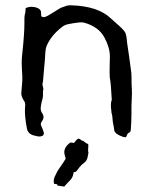

<svg xmlns="http://www.w3.org/2000/svg" viewBox="-20 -519 582 726"><path d="M477.5 -204.1Q477.5 -196.8 478 -189.9L478.5 -184.6V-179.7Q479 -173.8 479 -167.5Q479 -161.6 478.5 -154.8Q477.5 -134.8 477.1 -118.2V-91.8Q477.1 -60.5 474.6 -28.8Q474.1 -18.6 465.8 -16.1Q463.4 -15.1 460.9 -10.3L459 -5.9L457.5 -2Q456.5 0 453.1 0Q447.3 0 434.1 -5.9Q413.6 -15.1 412.1 -25.9Q411.1 -33.2 410.2 -39.6L408.2 -48.8Q406.2 -59.1 405.3 -71.8Q404.8 -80.6 403.3 -86.4L401.9 -91.3Q401.4 -95.2 400.9 -100.6L399.9 -109.9L399.4 -119.1V-122.6Q399.4 -131.3 401.4 -138.2Q402.3 -141.1 402.8 -142.1V-143.1Q402.3 -144 402.3 -146.5Q399.9 -202.1 395 -226.6Q394.5 -229 394.5 -242.7V-258.8L395 -282.7L395.5 -307.1Q395 -339.8 375 -377Q353 -418.5 296.9 -433.6Q292.5 -434.6 287.1 -434.6Q283.2 -434.6 278.8 -434.1L257.3 -431.2L235.8 -427.2Q223.6 -424.3 213.9 -416.5Q173.3 -384.8 156.7 -346.2Q152.8 -337.9 151.9 -325.2L150.9 -313.5L150.4 -302.2Q149.4 -290.5 148.4 -277.8L146.5 -257.3Q144.5 -233.9 142.6 -211.9L142.1 -208.5L141.1 -205.1Q140.6 -202.1 140.6 -200.2V-198.2Q144 -186 144 -181.6V-179.7L143.1 -177.7L142.6 -174.8V-159.2Q142.6 -152.8 140.6 -144.5L138.2 -136.2L136.2 -127.4L134.8 -118.7L133.8 -109.4Q133.8 -99.6 139.2 -91.3Q144.5 -84 144.5 -76.2Q144.5 -67.9 137.7 -59.1Q134.3 -54.7 134.3 -49.8Q134.3 -46.9 135.7 -43.5L141.6 -29.8Q144.5 -22.5 145.5 -18.1Q146 -16.6 146 -15.1Q146 -5.9 134.8 -3.4Q131.8 -2.9 128.9 -2.9Q125.5 -2.9 122.1 -3.4L116.7 -4.9L111.8 -5.9Q85 -11.2 81.5 -34.7L78.1 -54.2L75.7 -73.7Q74.2 -87.4 74.2 -99.6Q74.2 -106.9 74.7 -113.3Q75.2 -118.2 75.2 -122.1V-125.5Q74.7 -132.3 71.8 -136.2Q61 -152.3 60.5 -165Q60.5 -169.9 61.5 -178.2L62 -186L63 -195.3Q64.5 -212.4 64.5 -225.6Q64.5 -232.4 64 -238.3L63.5 -246.6L63 -255.4Q62.5 -267.6 62 -281.2Q62 -298.8 64.5 -318.8Q72.3 -391.6 72.3 -431.2V-447.8Q72.3 -460 74.2 -464.8L74.7 -467.8L75.7 -471.7Q76.7 -477.5 77.1 -488.3Q87.4 -493.2 99.6 -493.2Q103.5 -493.2 107.4 -492.7Q125.5 -490.2 132.8 -480.5Q135.7 -476.6 135.7 -462.4V-458Q140.1 -454.1 145 -454.1H146L150.4 -455.1L154.3 -456.5Q160.6 -459 168.9 -464.4L185.1 -474.1Q206.1 -488.3 215.8 -491.7L223.6 -494.1L231.4 -497.1Q239.3 -499 245.1 -499H247.6Q352.1 -496.1 400.4 -448.2L426.8 -424.8Q442.9 -411.1 451.2 -399.4Q456.1 -393.1 458 -380.4L459.5 -369.1L460.4 -358.9L468.8 -301.3Q474.1 -266.1 476.6 -243.7Q477.5 -231.9 477.5 -204.1ZM313.5 25.9Q314 29.3 314 33.7L313.5 42Q313 45.4 313 48.3Q313 54.2 314.5 58.6L312.5 69.3Q311.5 75.2 310.1 79.6Q306.2 91.3 296.9 97.7Q289.1 103 282.2 111.3L276.4 118.7L270.5 126.5Q267.1 131.8 259.8 131.8H258.8L257.8 136.7L256.8 141.1Q253.9 153.3 245.1 162.6L233.9 174.3L222.7 186.5Q214.4 185.1 196.8 182.6L196.3 177.7L190.4 176.8L184.1 175.8Q183.1 170.9 183.1 166.5Q183.1 156.7 187 148.9Q196.3 127.9 206.5 114.3Q211.4 107.9 217.8 97.7L228.5 81.1L226.1 72.8L224.1 64.9Q223.1 60.5 223.1 56.6Q223.1 37.6 244.1 21Q245.1 20.5 248 20H250.5L252.4 20.5L256.3 21L259.8 21.5L269.5 9.8Q273.4 5.4 277.8 5.4Q281.7 5.4 286.1 9.8L289.1 12.7H290.5Q294.9 12.7 298.8 17.1Q305.2 22.9 313.5 25.9Z"/></svg>

Font: Kurland
Style: Regular
Weight: 400
Designer: GGBot
Version: 0.22